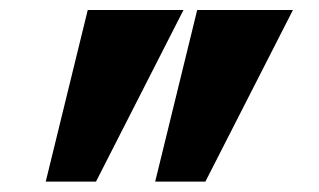

<svg xmlns="http://www.w3.org/2000/svg" viewBox="-20 -713 626 377"><path d="M284.7 -356.4 367.2 -693.4H555.2L383.3 -356.4ZM69.8 -356.4 152.3 -693.4H340.3L168.5 -356.4Z"/></svg>

Font: Cascadia Mono PL
Style: Bold
Weight: 700
Monospace: yes
Designer: Aaron Bell
Foundry: Saja Typeworks
Version: Version 2404.023; ttfautohint (v1.8.4)